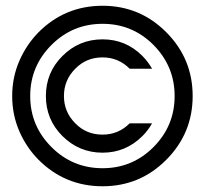

<svg xmlns="http://www.w3.org/2000/svg" viewBox="-20 -650 724 670"><path d="M337.9 -512.7Q419.4 -512.7 477.1 -454.6Q497.1 -434.1 510.7 -410.2H432.6Q393.1 -449.7 337.9 -449.7Q281.2 -449.7 242.7 -410.2Q203.1 -370.6 203.1 -314.9Q203.1 -259.3 242.7 -219.7Q281.2 -180.2 337.9 -180.2Q393.1 -180.2 432.6 -219.7H510.7Q497.1 -195.3 477.1 -175.3Q418.9 -117.2 337.9 -117.2Q256.3 -117.2 197.8 -175.3Q140.1 -232.9 140.1 -314.9Q140.1 -397 197.8 -454.6Q255.9 -512.7 337.9 -512.7ZM337.9 -629.9Q468.3 -629.9 560.1 -537.6Q652.3 -445.3 652.3 -314.9Q652.3 -184.6 560.1 -92.3Q468.3 0 337.9 0Q207 0 114.7 -92.3Q72.3 -134.8 47.4 -192.1Q22.5 -249.5 22.5 -314.9Q22.5 -379.9 47.4 -437.3Q72.3 -494.6 114.7 -537.6Q207 -629.9 337.9 -629.9ZM515.6 -493.2Q441.9 -566.9 337.9 -566.9Q233.4 -566.9 159.7 -493.2Q85.4 -418.9 85.4 -314.9Q85.4 -210.9 159.7 -136.7Q233.4 -63 337.9 -63Q441.9 -63 515.6 -136.7Q589.4 -210.9 589.4 -314.9Q589.4 -418.5 515.6 -493.2Z"/></svg>

Font: Fibel Sued LRS
Style: Regular
Weight: 400
Designer: Peter Wiegel
Foundry: Peter Wiegel
Version: Version 000.000